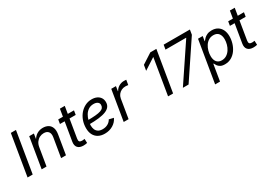

<svg xmlns="http://www.w3.org/2000/svg" viewBox="22 -1748 4177 2973"><g transform="rotate(-30 2111.0 -262.0)"><path d="M252.9 -727.5 132.3 0H40.5L161.1 -727.5Z M432.6 -319.8 379.4 0H292.5L382.3 -541H465.8L444.8 -409.7L430.2 -412.6Q466.8 -485.8 516.6 -517.1Q566.4 -548.3 627 -548.3Q683.1 -548.3 722.4 -524.9Q761.7 -501.5 778.3 -455.1Q794.9 -408.7 783.2 -339.4L727.1 0H640.1L696.3 -337.9Q707 -402.3 680.9 -436Q654.8 -469.7 599.6 -469.7Q559.6 -469.7 524.7 -452.1Q489.7 -434.6 465.3 -401.1Q440.9 -367.7 432.6 -319.8Z M1182.6 -541 1170.4 -466.3H888.7L900.9 -541ZM1006.8 -672.4H1093.8L1005.9 -138.7Q999.5 -102.5 1011.7 -86.9Q1023.9 -71.3 1057.6 -71.3Q1066.4 -71.3 1079.6 -73Q1092.8 -74.7 1103.5 -76.2L1106.4 -2.4Q1093.3 1 1075.9 3.4Q1058.6 5.9 1041.5 5.9Q970.7 5.9 938.7 -30.3Q906.7 -66.4 917 -131.8Z M1418.9 11.7Q1352.5 11.7 1304.9 -14.2Q1257.3 -40 1231.4 -89.1Q1205.6 -138.2 1205.6 -208.5Q1205.6 -280.3 1228.3 -342.8Q1251 -405.3 1291.7 -452.4Q1332.5 -499.5 1386.2 -526.1Q1439.9 -552.7 1501.5 -552.7Q1554.2 -552.7 1593.3 -534.7Q1632.3 -516.6 1654.1 -483.2Q1675.8 -449.7 1675.8 -404.3Q1675.8 -358.4 1651.9 -325.9Q1627.9 -293.5 1578.1 -273.2Q1528.3 -252.9 1450.9 -243.4Q1373.5 -233.9 1266.6 -233.9L1278.3 -300.8Q1367.7 -300.8 1427.7 -306.2Q1487.8 -311.5 1522.9 -323.7Q1558.1 -335.9 1573.2 -356Q1588.4 -376 1588.4 -405.8Q1588.4 -437.5 1562.5 -456.3Q1536.6 -475.1 1492.7 -475.1Q1438.5 -475.1 1399.9 -449.5Q1361.3 -423.8 1336.9 -383.1Q1312.5 -342.3 1301 -296.1Q1289.6 -250 1289.6 -208Q1289.6 -168.5 1302.5 -136.2Q1315.4 -104 1345 -84.7Q1374.5 -65.4 1424.3 -65.4Q1477.1 -65.4 1517.8 -88.6Q1558.6 -111.8 1579.1 -150.9L1660.6 -131.8Q1630.9 -65.9 1566.2 -27.1Q1501.5 11.7 1418.9 11.7Z M1759.3 0 1849.1 -541H1933.1L1919.4 -457.5H1924.3Q1945.8 -498.5 1987.5 -523.7Q2029.3 -548.8 2078.1 -548.8Q2088.4 -548.8 2100.8 -548.1Q2113.3 -547.4 2120.6 -546.9L2106 -459.5Q2100.6 -460.4 2085.9 -462.4Q2071.3 -464.4 2054.7 -464.4Q2017.6 -464.4 1985.1 -448.5Q1952.6 -432.6 1930.9 -404.3Q1909.2 -376 1902.3 -337.9L1846.7 0Z M2763.2 -727.5 2642.6 0H2552.7L2659.2 -640.6H2654.8L2456.5 -512.2L2472.7 -609.9L2654.8 -727.5Z M2817.4 0 3247.6 -641.6 3248.5 -646.5H2879.9L2893.6 -727.5H3362.8L3348.6 -641.6L2919.4 0Z M3276.4 204.1 3400.4 -541H3484.4L3470.2 -455.6H3474.1Q3487.3 -474.1 3509.3 -495.8Q3531.2 -517.6 3564.9 -533Q3598.6 -548.3 3647 -548.3Q3707 -548.3 3750.7 -522Q3794.4 -495.6 3818.1 -447Q3841.8 -398.4 3841.8 -331.5Q3841.8 -268.6 3823 -207.3Q3804.2 -146 3768.8 -96.7Q3733.4 -47.4 3682.4 -18.1Q3631.3 11.2 3566.4 11.2Q3516.1 11.2 3486.6 -5.6Q3457 -22.5 3441.7 -45.4Q3426.3 -68.4 3418.9 -85.9H3411.6L3363.8 204.1ZM3554.7 -66.4Q3603 -66.4 3640.4 -90.1Q3677.7 -113.8 3703.1 -152.3Q3728.5 -190.9 3741.5 -237.3Q3754.4 -283.7 3754.4 -329.1Q3754.4 -392.6 3724.4 -431.4Q3694.3 -470.2 3632.3 -470.2Q3583.5 -470.2 3546.4 -447.3Q3509.3 -424.3 3484.6 -386.2Q3460 -348.1 3447.3 -301.8Q3434.6 -255.4 3434.6 -208.5Q3434.6 -143.6 3464.8 -105Q3495.1 -66.4 3554.7 -66.4Z M4221.7 -541 4209.5 -466.3H3927.7L3939.9 -541ZM4045.9 -672.4H4132.8L4044.9 -138.7Q4038.6 -102.5 4050.8 -86.9Q4063 -71.3 4096.7 -71.3Q4105.5 -71.3 4118.7 -73Q4131.8 -74.7 4142.6 -76.2L4145.5 -2.4Q4132.3 1 4115 3.4Q4097.7 5.9 4080.6 5.9Q4009.8 5.9 3977.8 -30.3Q3945.8 -66.4 3956.1 -131.8Z"/></g></svg>

Font: Inter 17pt
Style: Italic
Weight: 400
Italic angle: -9.3988°
Version: Version 4.001;git-66647c0bb